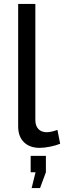

<svg xmlns="http://www.w3.org/2000/svg" viewBox="-20 -750 328 983"><path d="M142 213 162 132H137V48H215V132L185 213ZM73 -730H161V-135Q161 -106 176.5 -89.5Q192 -73 220 -73Q231 -73 246 -76.5Q261 -80 274 -85L288 -14Q266 -5 236 1Q206 7 183 7Q132 7 102.5 -22Q73 -51 73 -103Z"/></svg>

Font: Boldmen Medium
Style: Regular
Weight: 400
Designer: Matt McInerney, Pablo Impallari, Rodrigo Fuenzalida
Foundry: LIVING CONCEPT
Version: Version 1.000